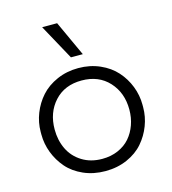

<svg xmlns="http://www.w3.org/2000/svg" viewBox="-119 -902 908 1016"><g transform="rotate(-15 334.5 -394.0)"><path d="M377 -611.8H312L206.1 -805.2H288.1ZM55.2 -257.8V-272Q55.2 -323.7 74.5 -372.8Q93.8 -421.9 128.4 -460.7Q163.1 -499.5 216.8 -523.2Q270.5 -546.9 334 -546.9Q397.9 -546.9 451.7 -523.2Q505.4 -499.5 540 -460.7Q574.7 -421.9 593.8 -372.8Q612.8 -323.7 612.8 -272V-257.8Q612.8 -206.5 594.2 -158Q575.7 -109.4 541.7 -70.1Q507.8 -30.8 453.6 -6.8Q399.4 17.1 334 17.1Q268.6 17.1 214.4 -6.8Q160.2 -30.8 126.2 -70.1Q92.3 -109.4 73.7 -158Q55.2 -206.5 55.2 -257.8ZM334 -49.8Q381.8 -49.8 421.1 -66.9Q460.4 -84 485.8 -113.3Q511.2 -142.6 525.1 -181.6Q539.1 -220.7 539.1 -265.1Q539.1 -357.4 483.2 -418.2Q427.2 -479 334 -479Q240.7 -479 185.3 -418.2Q129.9 -357.4 129.9 -265.1Q129.9 -205.6 153.3 -157Q176.8 -108.4 223.9 -79.1Q271 -49.8 334 -49.8Z"/></g></svg>

Font: Sora Light
Style: Regular
Weight: 300
Designer: Jonathan Barnbrook, Julián Moncada
Foundry: Barnbrook Fonts
Version: Version 2.000